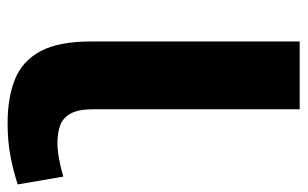

<svg xmlns="http://www.w3.org/2000/svg" viewBox="-168 -612 790 493"><g transform="rotate(90 226.5 -365.0)"><path d="M260 -740V-212Q260 -172 271 -152Q282 -132 301.5 -125Q321 -118 346 -118Q365 -118 387 -122Q409 -126 433 -133L453 -16Q420 -5 381 2.5Q342 10 296 10Q230 10 183 -9Q136 -28 111 -74.5Q86 -121 86 -204V-740Z"/></g></svg>

Font: Georama ExtraExtended SemiBold
Style: Regular
Weight: 600
Width: 8
Designer: Jean-Baptiste Levee
Foundry: Production Type
Version: Version 1.000